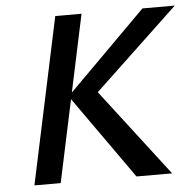

<svg xmlns="http://www.w3.org/2000/svg" viewBox="-49 -708 768 757"><g transform="rotate(-5 335.0 -329.0)"><path d="M461 0 222 -338 542 -658H670L308 -316L322 -365L602 0ZM57 0 197 -658H301L161 0Z"/></g></svg>

Font: Ysabeau SemiBold
Style: Italic
Weight: 600
Italic angle: -12°
Designer: Christian Thalmann (Catharsis Fonts)
Version: Version 2.002